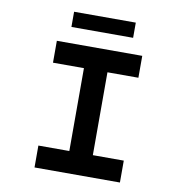

<svg xmlns="http://www.w3.org/2000/svg" viewBox="-93 -959 992 1045"><g transform="rotate(10 403.0 -436.0)"><path d="M167 0V-121H338V-579H167V-700H639V-579H468V-121H639V0ZM232 -788V-872H573V-788Z"/></g></svg>

Font: Lexend Tera Medium
Style: Regular
Weight: 500
Designer: Bonnie Shaver-Troup, Thomas Jockin
Foundry: Lexend
Version: Version 1.007